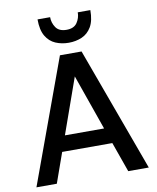

<svg xmlns="http://www.w3.org/2000/svg" viewBox="-98 -993 870 1067"><g transform="rotate(-10 337.0 -459.0)"><path d="M20 0 276 -700H398L654 0H538L478 -169H195L135 0ZM226 -257H447L337 -570ZM337 -760Q297 -760 263 -774.5Q229 -789 208.5 -823.5Q188 -858 188 -918H259Q259 -886 277 -859.5Q295 -833 337 -833Q379 -833 397 -859.5Q415 -886 415 -918H486Q486 -858 465.5 -823.5Q445 -789 411 -774.5Q377 -760 337 -760Z"/></g></svg>

Font: HostGroteskMedium
Style: Regular
Weight: 500
Designer: Doukan Karapınar based on Poppins by Indian Type Foundry, Jonny Pinhorn
Foundry: Element Type
Version: Version 1.001; ttfautohint (v1.8.4.7-5d5b)